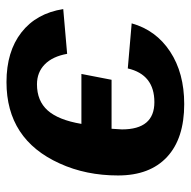

<svg xmlns="http://www.w3.org/2000/svg" viewBox="-18 -560 588 592"><g transform="rotate(90 276.0 -264.0)"><path d="M301 -538Q407 -538 464 -485Q521 -432 521 -334Q521 -235 484 -154Q410 10 233 10Q139 10 80 -36Q21 -82 8 -165L146 -177Q154 -132 178.5 -108Q203 -84 240 -84Q291 -84 320.5 -117Q350 -150 362 -221H208L226 -314H377L379 -346Q379 -446 295 -446Q210 -446 191 -364L52 -376Q73 -451 139 -494.5Q205 -538 301 -538Z"/></g></svg>

Font: Libra Sans
Style: Bold Italic
Weight: 700
Italic angle: -12°
Foundry: Context Ltd
Version: Version 1.002